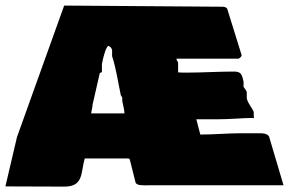

<svg xmlns="http://www.w3.org/2000/svg" viewBox="-39 -698 1085 699"><path d="M882.8 -267.6C887.7 -267.6 884.8 -270.5 884.8 -277.3V-290C879.9 -304.7 864.3 -319.3 859.4 -339.8V-363.3C856.4 -371.1 850.6 -377 847.7 -381.8V-400.4C842.8 -416 844.7 -437.5 814.5 -437.5C754.9 -437.5 697.3 -433.6 639.6 -433.6H627C624 -433.6 613.3 -434.6 609.4 -434.6V-468.8C609.4 -473.6 603.5 -476.6 603.5 -484.4H830.1C836.9 -489.3 840.7 -492.4 840.7 -497.3L789.1 -663.1C788.1 -669.9 782.2 -672.5 772.4 -673.5L194.6 -677.7L22.8 -199L-19.3 -19.4L195.3 -18.6C266.6 -18.6 254.5 -70.5 269.5 -121.1H419.9C432.6 -121.1 432.6 -122.1 435.5 -109.4L454.1 -35.2C457 -21.5 481.4 -23.4 501 -23.4H993.2L940.6 -200.9C932.8 -213.6 915 -212.9 901.4 -212.9H837.9C793.9 -212.9 737.1 -208.1 690.2 -208.1L675.8 -263.7H751C800.8 -263.7 843.7 -268.6 882.8 -268.6ZM400.4 -353.5C400.4 -349.6 405.3 -345.7 406.2 -341.8V-330.1C409.2 -315.8 414.1 -295.7 414.1 -285.2H293C293 -290 297.9 -307.6 297.9 -316.4C306.7 -354.7 315.5 -393.2 324.2 -431.6C324.2 -432.6 331.1 -434.6 332 -435.5V-464.8C337 -491.2 346.8 -528.3 355.5 -530.3V-531.2C362.3 -528.3 366.2 -524.4 369.1 -516.6V-493.2C383.8 -449.3 390.5 -399.8 400.4 -353.5Z"/></svg>

Font: Bowlby One SC
Style: Regular
Weight: 400
Width: 1
Version: Version 1.2